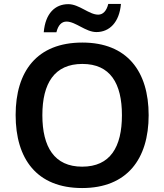

<svg xmlns="http://www.w3.org/2000/svg" viewBox="-20 -940 830 970"><path d="M201 -777H265C274 -814 292 -831 316 -831C362 -831 413 -778 467 -778C533 -778 583 -827 591 -920H527C518 -884 500 -866 476 -866C430 -866 380 -919 325 -919C258 -919 209 -872 201 -777ZM731 -358C731 -580 622 -725 396 -725C166 -725 59 -579 59 -359C59 -137 166 10 395 10C622 10 731 -137 731 -358ZM194 -358C194 -519 255 -617 396 -617C537 -617 596 -519 596 -358C596 -197 537 -98 395 -98C255 -98 194 -197 194 -358Z"/></svg>

Font: Noto Sans Tai Tham SemiBold
Style: Regular
Weight: 600
Designer: Monotype Design Team 2013. Revised by David WIlliams 2020
Foundry: Monotype Imaging Inc.
Version: Version 2.002